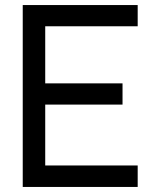

<svg xmlns="http://www.w3.org/2000/svg" viewBox="-20 -740 615 760"><path d="M70 0V-720H525V-636H159V-410H465V-326H159V-85H525V0Z"/></svg>

Font: Manrope Medium
Style: Medium
Weight: 500
Designer: Mikhail Sharanda
Foundry: Mikhail Sharanda
Version: Version 4.000;hotconv 1.0.109;makeotfexe 2.5.65596